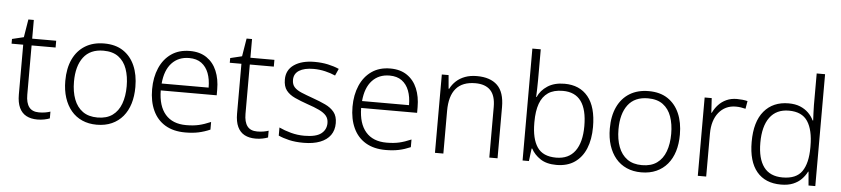

<svg xmlns="http://www.w3.org/2000/svg" viewBox="-45 -1024 5690 1299"><g transform="rotate(5 2800.5 -375.0)"><path d="M238 -39Q261 -39 281 -42.5Q301 -46 315 -51V-5Q300 1 278 5.5Q256 10 231 10Q187 10 156 -6.5Q125 -23 108.5 -58Q92 -93 92 -148V-486H13V-518L92 -537L112 -659H149V-532H312V-486H149V-151Q149 -96 170.5 -67.5Q192 -39 238 -39Z M873 -267Q873 -204 857.5 -153.5Q842 -103 811.5 -66.5Q781 -30 736.5 -10Q692 10 634 10Q579 10 535 -9.5Q491 -29 460.5 -65.5Q430 -102 413.5 -153Q397 -204 397 -267Q397 -353 426 -414.5Q455 -476 509 -509Q563 -542 638 -542Q715 -542 767 -507.5Q819 -473 846 -411.5Q873 -350 873 -267ZM456 -267Q456 -199 475.5 -147.5Q495 -96 534.5 -67.5Q574 -39 635 -39Q697 -39 736.5 -67.5Q776 -96 795 -147.5Q814 -199 814 -267Q814 -333 796 -384Q778 -435 739 -464Q700 -493 637 -493Q547 -493 501.5 -433Q456 -373 456 -267Z M1220 -542Q1288 -542 1334 -510.5Q1380 -479 1403 -424Q1426 -369 1426 -298V-259H1046Q1047 -153 1096 -96.5Q1145 -40 1237 -40Q1286 -40 1323 -48.5Q1360 -57 1404 -76V-24Q1365 -7 1325.5 1.5Q1286 10 1235 10Q1155 10 1099.5 -23Q1044 -56 1015.5 -117.5Q987 -179 987 -262Q987 -343 1014.5 -406.5Q1042 -470 1094 -506Q1146 -542 1220 -542ZM1219 -494Q1146 -494 1101 -445.5Q1056 -397 1048 -306H1367Q1367 -362 1351 -404Q1335 -446 1302.5 -470Q1270 -494 1219 -494Z M1720 -39Q1743 -39 1763 -42.5Q1783 -46 1797 -51V-5Q1782 1 1760 5.5Q1738 10 1713 10Q1669 10 1638 -6.5Q1607 -23 1590.5 -58Q1574 -93 1574 -148V-486H1495V-518L1574 -537L1594 -659H1631V-532H1794V-486H1631V-151Q1631 -96 1652.5 -67.5Q1674 -39 1720 -39Z M2245 -141Q2245 -93 2221 -59.5Q2197 -26 2151 -8Q2105 10 2039 10Q1983 10 1940.5 0Q1898 -10 1868 -24V-79Q1904 -62 1948.5 -50Q1993 -38 2040 -38Q2119 -38 2154 -65Q2189 -92 2189 -137Q2189 -167 2172.5 -186.5Q2156 -206 2123.5 -221.5Q2091 -237 2043 -253Q1994 -270 1956 -287.5Q1918 -305 1897 -332Q1876 -359 1876 -406Q1876 -471 1928 -506.5Q1980 -542 2067 -542Q2115 -542 2157 -533Q2199 -524 2233 -509L2212 -462Q2181 -476 2142.5 -485Q2104 -494 2064 -494Q2001 -494 1966 -472Q1931 -450 1931 -408Q1931 -377 1948 -358.5Q1965 -340 1997.5 -326.5Q2030 -313 2075 -297Q2123 -280 2161.5 -262Q2200 -244 2222.5 -216Q2245 -188 2245 -141Z M2581 -542Q2649 -542 2695 -510.5Q2741 -479 2764 -424Q2787 -369 2787 -298V-259H2407Q2408 -153 2457 -96.5Q2506 -40 2598 -40Q2647 -40 2684 -48.5Q2721 -57 2765 -76V-24Q2726 -7 2686.5 1.5Q2647 10 2596 10Q2516 10 2460.5 -23Q2405 -56 2376.5 -117.5Q2348 -179 2348 -262Q2348 -343 2375.5 -406.5Q2403 -470 2455 -506Q2507 -542 2581 -542ZM2580 -494Q2507 -494 2462 -445.5Q2417 -397 2409 -306H2728Q2728 -362 2712 -404Q2696 -446 2663.5 -470Q2631 -494 2580 -494Z M3169 -542Q3260 -542 3308 -495.5Q3356 -449 3356 -348V0H3300V-344Q3300 -421 3265 -457Q3230 -493 3163 -493Q3075 -493 3031.5 -442Q2988 -391 2988 -290V0H2931V-532H2977L2985 -440H2989Q3004 -470 3029 -493Q3054 -516 3089 -529Q3124 -542 3169 -542Z M3583 -550Q3583 -521 3582 -489Q3581 -457 3580 -436H3583Q3603 -482 3649 -512Q3695 -542 3764 -542Q3867 -542 3924 -472.5Q3981 -403 3981 -267Q3981 -183 3955.5 -121Q3930 -59 3880 -24.5Q3830 10 3756 10Q3689 10 3647 -18Q3605 -46 3584 -86H3580L3569 0H3526V-760H3583ZM3757 -493Q3695 -493 3657 -467Q3619 -441 3601 -391Q3583 -341 3583 -267V-260Q3583 -153 3621.5 -96Q3660 -39 3750 -39Q3835 -39 3878.5 -98.5Q3922 -158 3922 -268Q3922 -380 3881 -436.5Q3840 -493 3757 -493Z M4571 -267Q4571 -204 4555.5 -153.5Q4540 -103 4509.5 -66.5Q4479 -30 4434.5 -10Q4390 10 4332 10Q4277 10 4233 -9.5Q4189 -29 4158.5 -65.5Q4128 -102 4111.5 -153Q4095 -204 4095 -267Q4095 -353 4124 -414.5Q4153 -476 4207 -509Q4261 -542 4336 -542Q4413 -542 4465 -507.5Q4517 -473 4544 -411.5Q4571 -350 4571 -267ZM4154 -267Q4154 -199 4173.5 -147.5Q4193 -96 4232.5 -67.5Q4272 -39 4333 -39Q4395 -39 4434.5 -67.5Q4474 -96 4493 -147.5Q4512 -199 4512 -267Q4512 -333 4494 -384Q4476 -435 4437 -464Q4398 -493 4335 -493Q4245 -493 4199.5 -433Q4154 -373 4154 -267Z M4935 -541Q4954 -541 4972.5 -539Q4991 -537 5007 -533L4998 -480Q4982 -484 4966 -486.5Q4950 -489 4932 -489Q4895 -489 4866 -475Q4837 -461 4816 -435Q4795 -409 4784 -373Q4773 -337 4773 -292V0H4716V-532H4764L4770 -433H4773Q4787 -463 4809.5 -487.5Q4832 -512 4863.5 -526.5Q4895 -541 4935 -541Z M5281 10Q5174 10 5116.5 -59Q5059 -128 5059 -261Q5059 -398 5119.5 -470Q5180 -542 5286 -542Q5331 -542 5364 -528.5Q5397 -515 5420.5 -492Q5444 -469 5457 -441H5461Q5460 -464 5458.5 -493Q5457 -522 5457 -545V-760H5514V0H5468L5460 -93H5457Q5443 -65 5420 -41.5Q5397 -18 5363 -4Q5329 10 5281 10ZM5288 -39Q5381 -39 5419.5 -95Q5458 -151 5458 -257V-266Q5458 -376 5419.5 -434.5Q5381 -493 5292 -493Q5207 -493 5162.5 -432.5Q5118 -372 5118 -260Q5118 -152 5160 -95.5Q5202 -39 5288 -39Z"/></g></svg>

Font: Noto Sans Khmer Light
Style: Regular
Weight: 300
Version: Version 2.003